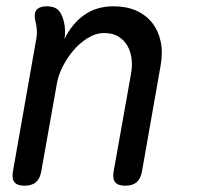

<svg xmlns="http://www.w3.org/2000/svg" viewBox="-20 -580 640 610"><path d="M129 -560Q152 -560 164 -549Q176 -538 182 -515Q186 -501 186.5 -485.5Q187 -470 185 -456Q208 -504 247 -532Q286 -560 341 -560Q381 -560 412 -546.5Q443 -533 463 -508Q483 -483 490.5 -448Q498 -413 490 -370L431 -35Q427 -12 414 -1Q401 10 378 10Q355 10 346 -1Q337 -12 341 -35L396 -344Q401 -370 398 -393.5Q395 -417 384.5 -435Q374 -453 356 -464Q338 -475 311 -475Q284 -475 258.5 -459Q233 -443 213 -419.5Q193 -396 179 -368Q165 -340 161 -316L111 -35Q107 -12 94 -1Q81 10 58 10Q35 10 26 -1Q17 -12 21 -35L95 -455Q98 -470 97 -485Q96 -500 92 -515Q87 -538 96.5 -549Q106 -560 129 -560Z"/></svg>

Font: Maple Mono
Style: Italic
Weight: 400
Italic angle: -10°
Monospace: yes
Designer: subframe7536
Version: Version 7.300